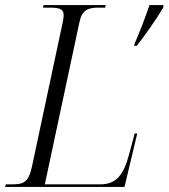

<svg xmlns="http://www.w3.org/2000/svg" viewBox="-37 -734 662 754"><path d="M492 -564 490 -554H500C533 -596 576 -657 604 -704L605 -714H550C533 -664 513 -611 492 -564ZM-17 0H452L502 -210H492L470 -128C449 -50 422 -10 356 -10H139L275 -647C285 -695 308 -704 351 -704H376L378 -714H134L132 -704H157C191 -704 213 -701 213 -675C213 -670 212 -659 210 -650L89 -82C75 -16 55 -10 8 -10H-14Z"/></svg>

Font: Noto Serif Display SemiCondensed Light
Style: Italic
Weight: 300
Width: 4
Italic angle: -12°
Designer: Monotype Design Team
Foundry: Monotype Imaging Inc.
Version: Version 2.009